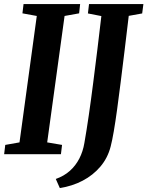

<svg xmlns="http://www.w3.org/2000/svg" viewBox="-24 -763 729 950"><path d="M-3.5 0 2 -46 72.5 -58.5 158 -684 87 -697 92.5 -743H372.5L367.5 -697L295.5 -684L209.5 -58.5L283 -46L277.5 0ZM272 167.5 252 122.5Q293 108 321.8 82.2Q350.5 56.5 368.5 21.5Q386.5 -13.5 393.5 -55.5Q404.5 -118 415.5 -193.8Q426.5 -269.5 437 -352.5Q447.5 -435.5 458 -519.8Q468.5 -604 477.5 -683.5L411 -696.5L416.5 -743H685.5L679.5 -696.5L613 -684.5Q602.5 -596 592.5 -513.5Q582.5 -431 573.2 -357.2Q564 -283.5 555.5 -221.8Q547 -160 539 -113.2Q531 -66.5 523.5 -38Q509 18.5 472.8 61.2Q436.5 104 385 131Q333.5 158 272 167.5Z"/></svg>

Font: Merriweather 24pt SemiCondensed
Style: Bold Italic
Weight: 700
Width: 4
Italic angle: -7.8°
Designer: Eben Sorkin
Foundry: Eben Sorkin
Version: Version 2.101